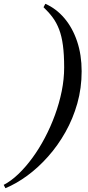

<svg xmlns="http://www.w3.org/2000/svg" viewBox="-80 -820 462 1010"><path d="M-51.5 170 -60.5 152.5Q-22 132.5 16.2 96Q54.5 59.5 90.2 10.8Q126 -38 156.2 -95.5Q186.5 -153 209.2 -215.2Q232 -277.5 244.8 -341Q257.5 -404.5 257.5 -465Q257.5 -533 251 -581.5Q244.5 -630 231 -665.2Q217.5 -700.5 197.2 -728Q177 -755.5 149 -782L158.5 -800Q215.5 -775 258.5 -724.5Q301.5 -674 325.5 -602.8Q349.5 -531.5 349.5 -445Q349.5 -357 326.8 -276.2Q304 -195.5 264.2 -125Q224.5 -54.5 173.2 3.2Q122 61 64.2 103.5Q6.5 146 -51.5 170Z"/></svg>

Font: Bodoni Moda SC
Style: Italic
Weight: 400
Italic angle: -13°
Designer: Owen Earl
Foundry: indestructible type
Version: Version 2.005